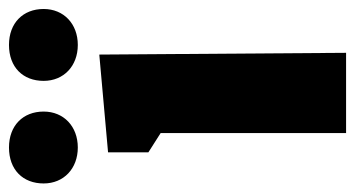

<svg xmlns="http://www.w3.org/2000/svg" viewBox="-246 -604 809 438"><g transform="rotate(-90 159.0 -384.5)"><path d="M258 0 254 -563 31 -543V-451L75 -423V0ZM42 -612C90 -612 124 -644 124 -690C124 -737 92 -769 42 -769C-9 -769 -40 -737 -40 -690C-40 -644 -6 -612 42 -612ZM276 -612C324 -612 358 -644 358 -690C358 -737 326 -769 276 -769C225 -769 194 -737 194 -690C194 -644 228 -612 276 -612Z"/></g></svg>

Font: Frost ExtraBold
Style: Regular
Weight: 800
Designer: Lee Frost
Foundry: Lee Frost for Ice Communication Norge AS
Version: Version 2.011;hotconv 1.0.107;makeotfexe 2.5.65593